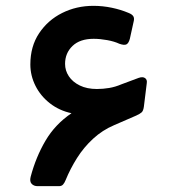

<svg xmlns="http://www.w3.org/2000/svg" viewBox="-20 -637 581 658"><path d="M109 1Q96 1 88.5 -7Q81 -15 85 -31Q103 -99 136 -155Q169 -211 225 -249Q183 -258 151 -283Q119 -308 101.5 -343Q84 -378 84 -416Q84 -478 114 -523Q144 -568 193 -592.5Q242 -617 300 -617Q332 -617 363 -610.5Q394 -604 420 -593Q433 -588 437 -581Q441 -574 438 -563L425 -504Q421 -489 413.5 -485Q406 -481 389 -487Q372 -495 347.5 -499.5Q323 -504 301 -504Q254 -504 228.5 -479.5Q203 -455 203 -418Q203 -395 216 -375.5Q229 -356 253.5 -344Q278 -332 312 -332Q333 -332 354 -335.5Q375 -339 396 -348L455 -370Q469 -375 477 -369.5Q485 -364 483 -352L473 -271Q471 -257 465.5 -252Q460 -247 447 -241L371 -208Q331 -191 299 -161.5Q267 -132 244 -95.5Q221 -59 205 -20Q201 -10 196 -4.5Q191 1 182 1Z"/></svg>

Font: Rubik SemiBold
Style: Italic
Weight: 600
Italic angle: -12°
Designer: Hubert and Fischer
Foundry: Hubert and Fischer
Version: Version 2.300;gftools[0.9.30]